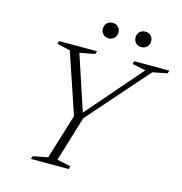

<svg xmlns="http://www.w3.org/2000/svg" viewBox="-122 -962 1015 1072"><g transform="rotate(15 386.0 -426.0)"><path d="M642 -643 564 -659 569.5 -676H771.5L766.5 -659L682 -642.5L376.5 -294.5L297 -34L376.5 -17L371.5 0H153L158 -17L244 -34L323.5 -293L205.5 -642L129.5 -659L134.5 -676H354L349 -659L261 -642L371 -309.5H353ZM397 -762.5Q376.5 -762.5 364.5 -775.5Q352.5 -788.5 352.5 -807Q352.5 -819.5 358 -829.8Q363.5 -840 373.8 -846Q384 -852 398 -852Q418.5 -852 430.5 -839.2Q442.5 -826.5 442.5 -808Q442.5 -795.5 437 -785.2Q431.5 -775 421.2 -768.8Q411 -762.5 397 -762.5ZM586 -762.5Q565.5 -762.5 553.5 -775.5Q541.5 -788.5 541.5 -807Q541.5 -819.5 547 -829.8Q552.5 -840 563 -846Q573.5 -852 587 -852Q607.5 -852 619.5 -839.2Q631.5 -826.5 631.5 -808Q631.5 -795.5 626 -785.2Q620.5 -775 610.5 -768.8Q600.5 -762.5 586 -762.5Z"/></g></svg>

Font: Newsreader 16pt 16pt Light
Style: Italic
Weight: 300
Italic angle: -17°
Version: Version 1.003